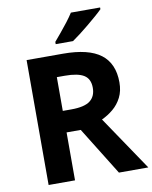

<svg xmlns="http://www.w3.org/2000/svg" viewBox="-99 -1007 858 1081"><g transform="rotate(-10 330.0 -467.0)"><path d="M298 -714Q444 -714 513.5 -661Q583 -608 583 -500Q583 -451 564.5 -414.5Q546 -378 515.5 -352.5Q485 -327 450 -311L660 0H492L322 -274H241V0H90V-714ZM287 -590H241V-397H290Q365 -397 397.5 -422Q430 -447 430 -496Q430 -547 395.5 -568.5Q361 -590 287 -590ZM549 -924Q535 -910 512 -890Q489 -870 462.5 -848Q436 -826 410.5 -806.5Q385 -787 366 -774H267V-787Q283 -806 304.5 -831.5Q326 -857 347 -884.5Q368 -912 382 -934H549Z"/></g></svg>

Font: Noto Sans Tamil
Style: Bold
Weight: 700
Designer: Jelle Bosma - Monotype Design Team
Foundry: Monotype Imaging Inc.
Version: Version 2.004; ttfautohint (v1.8.4.7-5d5b)